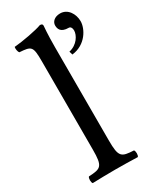

<svg xmlns="http://www.w3.org/2000/svg" viewBox="-181 -760 686 823"><g transform="rotate(-30 162.5 -348.0)"><path d="M265 -698C235 -698 221 -680 221 -664C221 -648 226 -626 267 -626C275 -626 281 -618 281 -605C281 -582 260 -545 218 -536L223 -519C293 -527 325 -589 325 -625C325 -661 303 -698 265 -698ZM95 -122C95 -39 84 -34 23 -31C17 -25 17 -4 23 2C58 1 95 0 135 0C175 0 213 1 246 2C252 -4 252 -25 246 -31C185 -34 174 -39 174 -122V-583C174 -648 178 -688 178 -688C178 -695 174 -698 165 -698C140 -688 65 -674 25 -671C23 -663 25 -647 31 -641C89 -637 95 -634 95 -559Z"/></g></svg>

Font: Libertinus Serif
Style: Regular
Weight: 400
Designer: Philipp H. Poll
Foundry: Khaled Hosny
Version: Version 6.2